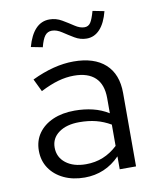

<svg xmlns="http://www.w3.org/2000/svg" viewBox="-81 -761 687 834"><g transform="rotate(-10 263.0 -344.5)"><path d="M226 9Q174 9 134 -10Q94 -29 71.5 -62.5Q49 -96 49 -140Q49 -184 72 -216.5Q95 -249 136 -267Q177 -285 232 -285Q274 -285 311.5 -276Q349 -267 381 -247V-314Q381 -374 349 -404.5Q317 -435 255 -435Q221 -435 185.5 -425Q150 -415 107 -393L80 -449Q178 -496 264 -496Q355 -496 404 -451.5Q453 -407 453 -324V0H381V-57Q349 -24 310 -7.5Q271 9 226 9ZM119 -142Q119 -99 152.5 -73Q186 -47 241 -47Q282 -47 316.5 -61Q351 -75 381 -103V-197Q350 -215 317 -223.5Q284 -232 243 -232Q187 -232 153 -207.5Q119 -183 119 -142ZM144 -580 93 -590Q107 -641 132 -667.5Q157 -694 193 -694Q222 -694 247.5 -679Q273 -664 295.5 -649Q318 -634 338 -634Q355 -634 364.5 -648Q374 -662 384 -698L435 -688Q422 -637 397.5 -610.5Q373 -584 339 -584Q311 -584 286 -599Q261 -614 238.5 -629Q216 -644 195 -644Q176 -644 164.5 -629.5Q153 -615 144 -580Z"/></g></svg>

Font: Red Hat Text VF
Style: Regular
Weight: 300
Designer: Pentagram, MCKL
Foundry: Pentagram, MCKL
Version: Version 1.023